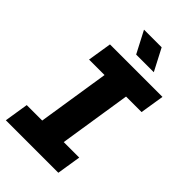

<svg xmlns="http://www.w3.org/2000/svg" viewBox="-266 -973 1056 1056"><g transform="rotate(45 262.0 -445.0)"><path d="M5.7 0 28 -140.3H148.3L213.7 -559.7H93.3L115.7 -700H524L501.7 -559.7H381L315.7 -140.3H436.3L414 0ZM257 -762.3 190.7 -889.7H328L394.3 -762.3Z"/></g></svg>

Font: MuseoModerno Thin
Style: Italic
Weight: 100
Italic angle: -9°
Designer: Pablo Cosgaya, Héctor Gatti, Marcela Romero, and the Authors of The MuseoModerno Project.
Foundry: Omnibus-Type Team
Version: Version 1.003